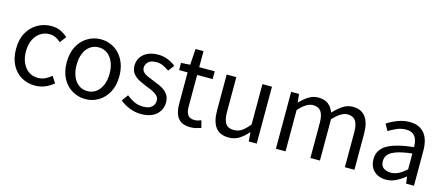

<svg xmlns="http://www.w3.org/2000/svg" viewBox="-48 -1226 4096 1769"><g transform="rotate(15 2000.0 -341.5)"><path d="M306 13Q234 13 176.5 -20.5Q119 -54 85.5 -117.5Q52 -181 52 -271Q52 -362 88 -425.5Q124 -489 184 -523Q244 -557 313 -557Q366 -557 404.5 -538Q443 -519 471 -493L425 -433Q402 -454 375.5 -467Q349 -480 317 -480Q268 -480 229 -454Q190 -428 168 -381Q146 -334 146 -271Q146 -209 167.5 -162Q189 -115 226.5 -89Q264 -63 314 -63Q352 -63 384 -78.5Q416 -94 442 -117L482 -55Q445 -23 400 -5Q355 13 306 13Z M786 13Q720 13 662 -20.5Q604 -54 569.5 -117.5Q535 -181 535 -271Q535 -362 569.5 -425.5Q604 -489 662 -523Q720 -557 786 -557Q836 -557 881.5 -538Q927 -519 962 -482Q997 -445 1017 -392Q1037 -339 1037 -271Q1037 -181 1002 -117.5Q967 -54 910 -20.5Q853 13 786 13ZM786 -63Q833 -63 868.5 -89Q904 -115 924 -162Q944 -209 944 -271Q944 -334 924 -381Q904 -428 868.5 -454Q833 -480 786 -480Q739 -480 703.5 -454Q668 -428 648.5 -381Q629 -334 629 -271Q629 -209 648.5 -162Q668 -115 703.5 -89Q739 -63 786 -63Z M1318 13Q1261 13 1207.5 -8.5Q1154 -30 1116 -62L1160 -123Q1196 -94 1234 -76Q1272 -58 1321 -58Q1375 -58 1401.5 -82.5Q1428 -107 1428 -143Q1428 -171 1409.5 -189.5Q1391 -208 1362.5 -221.5Q1334 -235 1304 -246Q1266 -261 1229.5 -279.5Q1193 -298 1169.5 -327.5Q1146 -357 1146 -403Q1146 -447 1168 -481.5Q1190 -516 1232 -536.5Q1274 -557 1333 -557Q1383 -557 1426.5 -539Q1470 -521 1501 -495L1457 -438Q1429 -458 1399.5 -472Q1370 -486 1334 -486Q1282 -486 1257.5 -462.5Q1233 -439 1233 -407Q1233 -382 1249.5 -365Q1266 -348 1293 -336.5Q1320 -325 1350 -313Q1380 -302 1409.5 -289Q1439 -276 1462.5 -258Q1486 -240 1500.5 -213.5Q1515 -187 1515 -148Q1515 -104 1492.5 -67Q1470 -30 1426.5 -8.5Q1383 13 1318 13Z M1789 13Q1732 13 1698 -9.5Q1664 -32 1649.5 -73Q1635 -114 1635 -168V-469H1554V-538L1640 -543L1650 -696H1726V-543H1874V-469H1726V-165Q1726 -116 1744.5 -88.5Q1763 -61 1810 -61Q1825 -61 1842 -65.5Q1859 -70 1872 -76L1890 -7Q1867 1 1841 7Q1815 13 1789 13Z M2155 13Q2069 13 2028.5 -41Q1988 -95 1988 -199V-543H2080V-210Q2080 -135 2104 -100.5Q2128 -66 2182 -66Q2224 -66 2257 -88Q2290 -110 2329 -158V-543H2420V0H2344L2337 -85H2334Q2296 -41 2253.5 -14Q2211 13 2155 13Z M2603 0V-543H2678L2687 -464H2689Q2725 -503 2767.5 -530Q2810 -557 2858 -557Q2921 -557 2956 -529Q2991 -501 3008 -453Q3051 -499 3094.5 -528Q3138 -557 3188 -557Q3271 -557 3311.5 -502.5Q3352 -448 3352 -344V0H3261V-332Q3261 -409 3236.5 -443Q3212 -477 3160 -477Q3129 -477 3095.5 -456.5Q3062 -436 3023 -394V0H2932V-332Q2932 -409 2907.5 -443Q2883 -477 2831 -477Q2800 -477 2766 -456.5Q2732 -436 2695 -394V0Z M3654 13Q3609 13 3573 -5Q3537 -23 3516.5 -57.5Q3496 -92 3496 -141Q3496 -230 3575.5 -277.5Q3655 -325 3829 -344Q3829 -379 3819.5 -410.5Q3810 -442 3786 -461.5Q3762 -481 3717 -481Q3670 -481 3628.5 -462.5Q3587 -444 3554 -423L3519 -486Q3544 -502 3577 -518.5Q3610 -535 3649 -546Q3688 -557 3732 -557Q3798 -557 3839.5 -529Q3881 -501 3900.5 -451.5Q3920 -402 3920 -334V0H3845L3837 -65H3834Q3796 -33 3750.5 -10Q3705 13 3654 13ZM3680 -61Q3719 -61 3754.5 -79Q3790 -97 3829 -132V-283Q3738 -273 3684 -254.5Q3630 -236 3607 -209.5Q3584 -183 3584 -147Q3584 -100 3612 -80.5Q3640 -61 3680 -61Z"/></g></svg>

Font: Noto Sans HK Thin
Style: Regular
Weight: 400
Version: Version 2.004-H2;hotconv 1.0.118;makeotfexe 2.5.65603